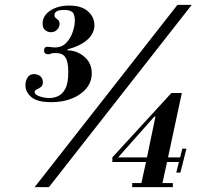

<svg xmlns="http://www.w3.org/2000/svg" viewBox="-20 -773 848 793"><path d="M192 -351Q134 -351 109.5 -372Q85 -393 85 -421Q85 -438 93.5 -452.5Q102 -467 121 -467Q136 -467 146.5 -458Q157 -449 157 -434Q157 -420 148.5 -413.5Q140 -407 131.5 -403.5Q123 -400 123 -393Q123 -382 143.5 -375Q164 -368 183 -368Q202 -368 220 -376Q238 -384 250 -407Q262 -430 262 -476Q262 -517 250.5 -535.5Q239 -554 210 -554Q194 -554 191 -551.5Q188 -549 180 -549Q162 -549 162 -564Q162 -580 177 -580Q182 -580 190.5 -578.5Q199 -577 208 -577Q235 -577 253 -595.5Q271 -614 280 -640Q289 -666 289 -688Q289 -716 277.5 -724Q266 -732 246 -732Q205 -732 205 -711Q205 -703 210 -699Q215 -695 220.5 -690Q226 -685 226 -674Q226 -661 216 -650.5Q206 -640 190 -640Q177 -640 166.5 -648.5Q156 -657 156 -676Q156 -708 187.5 -729Q219 -750 265 -750Q317 -750 343.5 -726Q370 -702 370 -669Q370 -636 342 -610Q314 -584 259 -569V-565Q297 -565 328 -539Q359 -513 359 -470Q359 -436 337.5 -409Q316 -382 278 -366.5Q240 -351 192 -351ZM123 0 713 -753H772L182 0ZM526 0V-17H564L583 -104H444V-123L688 -389H731L674 -123H724L733 -159H750L725 -60H708L719 -104H670L651 -17H694V0ZM468 -123H587L622 -291H617Z"/></svg>

Font: Libre Bodoni
Style: Italic
Weight: 400
Italic angle: -13°
Designer: Pablo Impallari, Rodrigo Fuenzalida
Foundry: Impallari Type
Version: Version 2.005;gftools[0.9.23]